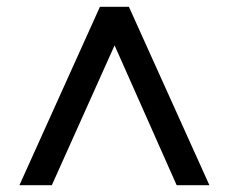

<svg xmlns="http://www.w3.org/2000/svg" viewBox="-20 -713 670 563"><path d="M316 -580 132 -170H37L273 -693H358L594 -170H498Z"/></svg>

Font: Parkinsans Light
Style: Regular
Weight: 400
Version: Version 1.000